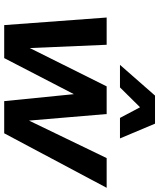

<svg xmlns="http://www.w3.org/2000/svg" viewBox="60 -836 776 937"><g transform="rotate(90 448.5 -368.0)"><path d="M103 0 66 -500H199L215 -125L402 -500H537L569 -121L752 -500H897L631 0H474L440 -340L264 0ZM297 -565 447 -736H584L656 -565H556L504 -663L407 -565Z"/></g></svg>

Font: Work Sans SemiBold
Style: Italic
Weight: 600
Italic angle: -13°
Designer: Wei Huang
Foundry: Wei Huang
Version: Version 2.012; ttfautohint (v1.8.3)